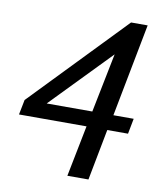

<svg xmlns="http://www.w3.org/2000/svg" viewBox="-81 -753 718 846"><g transform="rotate(10 278.0 -330.0)"><path d="M132.8 -271H336.9L390.1 -536.1ZM508.8 -202.1H416L372.1 26.9H277.8L323.2 -202.1H21L34.2 -269L437 -687H511.2L431.2 -271H522Z"/></g></svg>

Font: Charis SIL Cyr
Style: Italic
Weight: 400
Italic angle: -11°
Foundry: SIL International
Version: Version 5.000